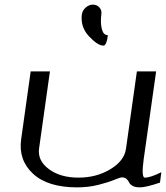

<svg xmlns="http://www.w3.org/2000/svg" viewBox="-20 -808 716 828"><path d="M505.9 -43Q498 -43 472.2 -32.2Q446.3 -21.5 403.8 -10.7Q361.3 0 312.5 0Q185.5 0 122.1 -59.1Q58.6 -118.2 71.3 -208L112.3 -500H195.3L148.4 -167Q141.6 -115.2 190.9 -78.6Q240.2 -42 318.4 -42Q396.5 -42 456.5 -78.6Q516.6 -115.2 523.4 -167L570.3 -500H653.3L599.6 -121.1Q588.9 -42 604.5 -42Q628.9 -42 675.8 -65.4L669.9 -20.5Q609.4 0 583 0Q562.5 0 551.3 -6.8Q540 -13.7 536.6 -21.5Q533.2 -29.3 525.9 -36.1Q518.6 -43 505.9 -43ZM333 -746.1Q335.9 -763.7 350.1 -775.9Q364.3 -788.1 380.9 -788.1Q397.5 -788.1 408.7 -775.9Q419.9 -763.7 417 -746.1Q413.1 -712.9 417.5 -690.9Q421.9 -668.9 429.2 -662.6Q436.5 -656.2 445.3 -656.2Q439.5 -611.3 425.8 -611.3Q401.4 -611.3 363.8 -651.4Q326.2 -691.4 333 -746.1Z"/></svg>

Font: okolaks
Style: RegularItalic
Weight: 500
Italic angle: -8°
Version: Version 000.6.0